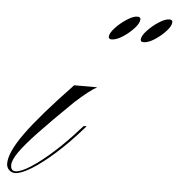

<svg xmlns="http://www.w3.org/2000/svg" viewBox="-127 -595 603 647"><g transform="rotate(5 174.5 -271.5)"><path d="M-53 9Q-65 9 -73.5 0.5Q-82 -8 -82 -21Q-82 -59 -34 -125.5Q14 -192 120 -303H198Q185 -296 166.5 -281.5Q148 -267 125 -246Q54 -177 11.5 -132Q-31 -87 -49.5 -60Q-68 -33 -68 -17Q-68 3 -52 3Q-34 3 -0.5 -18.5Q33 -40 73.5 -76.5Q114 -113 152 -156L164 -169H174L165 -159Q122 -110 79.5 -72Q37 -34 2 -12.5Q-33 9 -53 9ZM312 -552Q323 -552 323 -544Q323 -531 306.5 -513Q290 -495 269 -481.5Q248 -468 232 -468Q222 -468 222 -476Q222 -488 238.5 -506Q255 -524 276.5 -538Q298 -552 312 -552ZM420 -552Q431 -552 431 -544Q431 -531 414.5 -513Q398 -495 377 -481.5Q356 -468 340 -468Q330 -468 330 -476Q330 -488 346.5 -506Q363 -524 384.5 -538Q406 -552 420 -552Z"/></g></svg>

Font: Ballet 16pt
Style: Regular
Weight: 400
Designer: Maximiliano R. Sproviero
Foundry: Omnibus-Type
Version: Version 1.100; ttfautohint (v1.8.3)